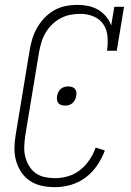

<svg xmlns="http://www.w3.org/2000/svg" viewBox="-20 -763 540 791"><path d="M207 8Q179 8 152.5 2.5Q126 -3 104 -17.5Q82 -32 67.5 -54Q53 -76 46 -101.5Q39 -127 39.5 -155Q40 -183 45 -210L102 -555Q106 -579 113 -602.5Q120 -626 132.5 -648Q145 -670 163 -689Q181 -708 203 -720.5Q225 -733 249.5 -738Q274 -743 298 -743Q321 -743 343 -738.5Q365 -734 384 -723Q403 -712 417 -695Q431 -678 438 -658L451 -735H491L461 -554H421Q425 -583 423 -611.5Q421 -640 406 -662.5Q391 -685 365 -695.5Q339 -706 311 -706Q290 -706 269.5 -702Q249 -698 230 -688Q211 -678 195 -662.5Q179 -647 168 -628.5Q157 -610 151 -590Q145 -570 141 -549L84 -204Q81 -183 80 -160.5Q79 -138 84 -118Q89 -98 99.5 -80Q110 -62 126.5 -50Q143 -38 164 -33.5Q185 -29 207 -29Q234 -29 261 -37Q288 -45 310.5 -63Q333 -81 349 -105Q365 -129 374 -155L412 -143Q400 -111 380.5 -82Q361 -53 333 -32Q305 -11 272.5 -1.5Q240 8 207 8ZM249 -328Q241 -328 233.5 -330Q226 -332 221 -337.5Q216 -343 215 -350.5Q214 -358 215 -366Q216 -374 219.5 -382Q223 -390 229.5 -396Q236 -402 244.5 -404.5Q253 -407 261 -407Q268 -407 275.5 -405Q283 -403 288 -397.5Q293 -392 294.5 -384.5Q296 -377 294 -369Q293 -361 289.5 -353Q286 -345 279.5 -339Q273 -333 265 -330.5Q257 -328 249 -328Z"/></svg>

Font: Iosevka Slab Extralight
Style: Italic
Weight: 200
Italic angle: -9°
Monospace: yes
Designer: Belleve Invis
Foundry: Belleve Invis
Version: Version 11.1.1; ttfautohint (v1.8.3)